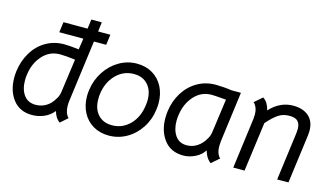

<svg xmlns="http://www.w3.org/2000/svg" viewBox="-84 -1016 2305 1317"><g transform="rotate(15 1068.5 -358.0)"><path d="M481 -587 423 -149Q421 -137 421 -115Q421 -63 449 -34L398 11Q381 -1 369.5 -19.5Q358 -38 353 -59Q323 -23 283 -6.5Q243 10 200 10Q113 10 65 -51.5Q17 -113 17 -207Q17 -230 20 -254Q30 -328 66 -388Q102 -448 160 -482Q218 -516 290 -516Q328 -516 394 -508L406 -587H235L245 -661H416L425 -728H499L491 -661H578L568 -587ZM388 -433Q321 -442 280 -442Q207 -442 157 -387Q107 -332 96 -249Q93 -228 93 -209Q93 -144 122 -104Q151 -64 206 -64Q247 -64 280.5 -84.5Q314 -105 334 -141Q350 -162 355 -195Z M532 -214Q532 -235 535 -256Q545 -330 584 -389.5Q623 -449 681.5 -483Q740 -517 807 -517Q870 -517 918 -488.5Q966 -460 992.5 -409Q1019 -358 1019 -293Q1019 -272 1016 -249Q1007 -175 968.5 -116Q930 -57 871.5 -23.5Q813 10 745 10Q682 10 633.5 -18.5Q585 -47 558.5 -98Q532 -149 532 -214ZM938 -257Q941 -277 941 -293Q941 -362 904.5 -402.5Q868 -443 805 -443Q731 -443 678 -389Q625 -335 614 -249Q612 -237 612 -213Q612 -145 648.5 -104.5Q685 -64 748 -64Q822 -64 874.5 -117Q927 -170 938 -257Z M1090 -207Q1090 -231 1093 -255Q1103 -330 1140 -389.5Q1177 -449 1235.5 -483Q1294 -517 1366 -517Q1389 -517 1422.5 -514.5Q1456 -512 1479 -508H1546L1499 -150Q1497 -126 1497 -117Q1497 -63 1525 -36L1470 12Q1448 -6 1438 -24.5Q1428 -43 1421 -66Q1400 -31 1358 -10.5Q1316 10 1275 10Q1186 10 1138 -52Q1090 -114 1090 -207ZM1405 -142Q1422 -167 1426 -196L1459 -436L1423 -439Q1375 -443 1356 -443Q1283 -443 1233 -387.5Q1183 -332 1172 -248Q1169 -229 1169 -208Q1169 -146 1197 -105Q1225 -64 1279 -64Q1319 -64 1352.5 -86Q1386 -108 1405 -142Z M1677 -389Q1677 -439 1647 -469L1702 -517Q1722 -504 1734 -483Q1746 -462 1751 -438Q1823 -516 1917 -516Q1987 -516 2027.5 -480Q2068 -444 2068 -376Q2068 -368 2066 -346L2020 1L1940 2L1985 -339Q1987 -359 1987 -369Q1987 -404 1969.5 -423Q1952 -442 1910 -442Q1864 -442 1830.5 -419.5Q1797 -397 1755 -349L1708 1H1628L1675 -356Q1677 -378 1677 -389Z"/></g></svg>

Font: Bellota Text
Style: Bold Italic
Weight: 700
Italic angle: -7.5°
Designer: Kemie Guaida
Foundry: Kemie Guaida
Version: Version 4.001